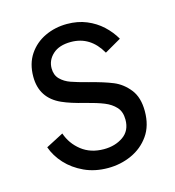

<svg xmlns="http://www.w3.org/2000/svg" viewBox="-83 -566 590 647"><g transform="rotate(-15 212.5 -242.5)"><path d="M216.8 9.8Q170.9 9.8 134 -7.3Q97.2 -24.4 72.3 -51.5Q47.4 -78.6 36.1 -110.8L97.2 -142.6Q109.9 -105 141.6 -80.1Q173.3 -55.2 219.7 -55.2Q258.8 -55.2 286.9 -74.7Q314.9 -94.2 314.9 -132.8Q314.9 -160.6 300 -176.8Q285.2 -192.9 261.7 -202.4Q238.3 -211.9 198.2 -222.2Q149.9 -233.9 120.6 -247.1Q52.2 -277.8 52.2 -352.5Q52.2 -397.9 73.7 -429.9Q95.2 -461.9 130.6 -478.5Q166 -495.1 207.5 -495.1Q245.1 -495.1 275.6 -482.4Q306.2 -469.7 329.1 -448.5Q352.1 -427.2 367.2 -400.9L309.6 -367.7Q272.5 -433.1 204.6 -433.1Q163.6 -433.1 141.4 -412.8Q119.1 -392.6 119.1 -363.8Q119.1 -340.3 133.3 -325.9Q147.5 -311.5 168.9 -304Q190.4 -296.4 228 -286.6Q278.3 -273.9 309.6 -261Q340.8 -248 363 -219.7Q385.3 -191.4 385.3 -143.6Q385.3 -92.8 361.3 -58.8Q337.4 -24.9 299.1 -7.6Q260.7 9.8 216.8 9.8Z"/></g></svg>

Font: Acari Sans
Style: Regular
Weight: 400
Designer: Alfredo Marco Pradil and Stefan Peev
Foundry: Hanken Design Co.
Version: Version 1.045;February 4, 2021;FontCreator 13.0.0.2655 64-bi